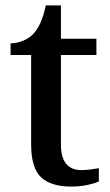

<svg xmlns="http://www.w3.org/2000/svg" viewBox="-20 -679 407 709"><path d="M244 10Q168 10 131.5 -24.5Q95 -59 95 -146V-476H19V-519Q41 -519 64 -528Q87 -537 103 -554Q134 -586 149 -659H205V-536H336V-476H205V-146Q205 -97 224.5 -74Q244 -51 279 -51Q297 -51 313 -53Q329 -55 345 -58V-9Q331 -2 302.5 4Q274 10 244 10Z"/></svg>

Font: Noto Serif Sinhala Medium
Style: Regular
Weight: 500
Designer: Jelle Bosma - Monotype Design Team
Foundry: Monotype Imaging Inc.
Version: Version 2.007; ttfautohint (v1.8.4.7-5d5b)